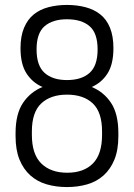

<svg xmlns="http://www.w3.org/2000/svg" viewBox="-20 -751 542 777"><path d="M251 -731Q291 -731 325.5 -722Q360 -713 385.5 -693Q411 -673 425 -639Q439 -605 439 -556Q439 -491 415 -453.5Q391 -416 351 -399Q400 -379 429.5 -334.5Q459 -290 459 -212V-200Q459 -144 443 -105Q427 -66 399 -41Q371 -16 333 -5Q295 6 251 6Q207 6 169 -5Q131 -16 103 -41Q75 -66 59 -105Q43 -144 43 -200V-212Q43 -290 73 -334.5Q103 -379 152 -399Q112 -416 87.5 -453.5Q63 -491 63 -556Q63 -605 77.5 -639Q92 -673 117 -693Q142 -713 176.5 -722Q211 -731 251 -731ZM393 -219Q393 -297 355.5 -332.5Q318 -368 251 -368Q185 -368 147 -332.5Q109 -297 109 -219V-205Q109 -127 147 -89.5Q185 -52 252 -52Q319 -52 356 -89.5Q393 -127 393 -205ZM251 -673Q193 -673 160.5 -645Q128 -617 128 -551Q128 -485 160.5 -456Q193 -427 251 -427Q310 -427 342.5 -456Q375 -485 375 -551Q375 -617 342.5 -645Q310 -673 251 -673Z"/></svg>

Font: Dosis
Style: Book
Weight: 400
Designer: EdgarTolentino, PabloImpallari, IginoMarini
Foundry: EdgarTolentino, PabloImpallari, IginoMarini
Version: Version 1.007